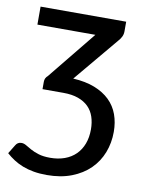

<svg xmlns="http://www.w3.org/2000/svg" viewBox="-91 -565 611 804"><g transform="rotate(10 215.0 -163.0)"><path d="M203 -235Q256 -232 294.8 -216.8Q333.5 -201.5 359 -176.8Q384.5 -152 396.8 -118.2Q409 -84.5 409 -44.5Q409 2.5 393 43.8Q377 85 345.8 115.8Q314.5 146.5 268.8 164.2Q223 182 163.5 182Q133 182 107.5 177.5Q82 173 60.8 164.8Q39.5 156.5 21.8 145Q4 133.5 -11 120L12 82.5Q16 75.5 22 71.8Q28 68 37 68Q47 68 57.2 74.2Q67.5 80.5 81.5 88.2Q95.5 96 115.5 102.2Q135.5 108.5 165 108.5Q199 108.5 226.5 98.5Q254 88.5 273.2 69.5Q292.5 50.5 302.8 23.2Q313 -4 313 -38Q313 -67 305 -91.2Q297 -115.5 279.8 -132.8Q262.5 -150 236 -159.5Q209.5 -169 173 -169H84V-200.5Q84 -217 97 -227.5L262.5 -431.5H16V-508H380V-467Q380 -454 374.5 -443.2Q369 -432.5 361 -424Z"/></g></svg>

Font: Lato 2
Style: Regular
Weight: 500
Designer: Lukasz Dziedzic with Adam Twardoch and Botio Nikoltchev
Foundry: tyPoland Lukasz Dziedzic
Version: Version 2.015; 2015-08-06; http://www.latofonts.com/